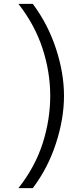

<svg xmlns="http://www.w3.org/2000/svg" viewBox="-20 -874 430 990"><path d="M75 96Q161 -13 200 -135Q239 -257 239 -380Q239 -502 199.5 -623.5Q160 -745 75 -854H149Q227 -750 268.5 -623.5Q310 -497 310 -380Q310 -262 268.5 -134.5Q227 -7 149 96Z"/></svg>

Font: Krub
Style: Regular
Weight: 400
Designer: Ekaluck Peanpanawate
Foundry: Cadson Demak Co.,Ltd.
Version: Version 1.000; ttfautohint (v1.6)